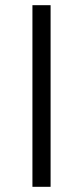

<svg xmlns="http://www.w3.org/2000/svg" viewBox="-20 -720 320 740"><path d="M105 0V-700H175V0Z"/></svg>

Font: Overpass Light
Style: Regular
Weight: 300
Designer: Delve Withrington, Thomas Jockin
Foundry: Delve Fonts
Version: Version 3.000;DELV;Overpass